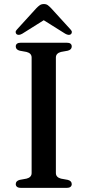

<svg xmlns="http://www.w3.org/2000/svg" viewBox="-20 -906 422 926"><path d="M249.5 -71.5Q249.5 -61 256 -54.2Q262.5 -47.5 274 -44.5L307 -38.5Q326 -33.5 326 -18Q326 -10 320.2 -5Q314.5 0 301.5 0H80.5Q68 0 62 -5Q56 -10 56 -18Q56 -33.5 75 -38.5L108 -44.5Q120 -47.5 126.2 -54.2Q132.5 -61 132.5 -71.5V-628.5Q132.5 -639 126.2 -645.8Q120 -652.5 108 -655.5L75 -661.5Q56 -666.5 56 -682Q56 -690.5 62 -695.2Q68 -700 80.5 -700H301.5Q314.5 -700 320.2 -695.2Q326 -690.5 326 -682Q326 -666.5 307 -661.5L274 -655.5Q262.5 -652.5 256 -645.8Q249.5 -639 249.5 -628.5ZM211 -821H171L294.5 -743.5Q312 -733.5 322 -741Q326 -744.5 326.5 -750.8Q327 -757 320 -764L227.5 -865.5Q218 -875.5 210.5 -881Q203 -886.5 191.5 -886.5Q180 -886.5 172 -881Q164 -875.5 154.5 -865.5L62 -764Q55 -757 55.5 -750.8Q56 -744.5 60 -741Q70 -733.5 87.5 -743.5Z"/></svg>

Font: Fraunces 11pt
Style: Regular
Weight: 400
Version: Version 1.000;[b76b70a41]